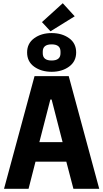

<svg xmlns="http://www.w3.org/2000/svg" viewBox="-20 -1170 640 1190"><path d="M435 0 391 -168H200L157 0H5L194 -698H406L595 0ZM300 -553H292L224 -289H368ZM293 -976 240 -1033 369 -1150 443 -1069ZM300 -725Q236 -725 192 -756.5Q148 -788 148 -845Q148 -901 192 -933Q236 -965 300 -965Q364 -965 408 -933.5Q452 -902 452 -845Q452 -789 408 -757Q364 -725 300 -725ZM300 -795Q355 -795 355 -840V-850Q355 -895 300 -895Q245 -895 245 -850V-840Q245 -795 300 -795Z"/></svg>

Font: Lilex Nerd Font
Style: Bold
Weight: 700
Designer: Mike Abbink, Paul van der Laan, Pieter van Rosmalen, Mikhael Khrustik
Foundry: Mikhael Khrustik
Version: Version 2.400; ttfautohint (v1.8.4.7-5d5b);Nerd Fonts 3.3.0